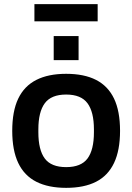

<svg xmlns="http://www.w3.org/2000/svg" viewBox="-20 -894 638 926"><path d="M299 12Q213 12 155 -17.5Q97 -47 68 -108Q39 -169 39 -263Q39 -358 68 -418.5Q97 -479 155 -508.5Q213 -538 299 -538Q386 -538 443.5 -508.5Q501 -479 530 -418.5Q559 -358 559 -263Q559 -169 530 -108Q501 -47 443.5 -17.5Q386 12 299 12ZM299 -88Q371 -88 402 -129.5Q433 -171 433 -256V-270Q433 -354 402 -396Q371 -438 299 -438Q227 -438 196 -396Q165 -354 165 -270V-256Q165 -171 196 -129.5Q227 -88 299 -88ZM239 -604V-720H359V-604ZM146 -791V-874H451V-791Z"/></svg>

Font: Archivo Variable SemiBold
Style: Regular
Weight: 600
Designer: Hector Gatti
Foundry: Omnibus-Type
Version: Version 2.001